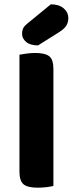

<svg xmlns="http://www.w3.org/2000/svg" viewBox="-20 -861 337 888"><path d="M70 -67V-608Q81 -610 101.5 -613Q122 -616 143 -616Q188 -616 207.5 -601Q227 -586 227 -542V-1Q216 2 196 4.5Q176 7 154 7Q107 7 88.5 -9Q70 -25 70 -67ZM215 -841Q253 -841 274.5 -822.5Q296 -804 296 -777Q296 -758 287 -743Q278 -728 253 -712L156 -651Q120 -651 101 -667Q82 -683 82 -705Q82 -717 86 -727.5Q90 -738 104 -750Z"/></svg>

Font: Baloo 2 Latin
Style: Bold
Weight: 400
Designer: Sarang Kulkarni and Ek Type
Foundry: Ek Type
Version: Version 1.001